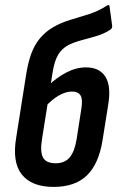

<svg xmlns="http://www.w3.org/2000/svg" viewBox="-20 -727 465 755"><path d="M191 8Q105 8 66 -40.5Q27 -89 44 -188L83 -435Q95 -510 120 -552Q145 -594 189 -620Q220 -638 257 -649Q294 -660 331.5 -672Q369 -684 400 -705Q405 -708 408 -706.5Q411 -705 411 -700L421 -626Q422 -617 415 -611Q391 -595 361.5 -586Q332 -577 303 -569.5Q274 -562 249 -550Q223 -536 208.5 -511.5Q194 -487 187 -443L145 -179Q137 -129 149.5 -107Q162 -85 199 -85Q234 -85 253.5 -107.5Q273 -130 281 -178L300 -300Q306 -337 296.5 -352Q287 -367 263 -367Q238 -367 210.5 -351Q183 -335 157 -306L168 -389Q203 -422 241 -442Q279 -462 318 -462Q372 -462 395 -424.5Q418 -387 405 -312L383 -174Q368 -82 321.5 -37Q275 8 191 8Z"/></svg>

Font: Sofia Sans Condensed
Style: Bold Italic
Weight: 700
Italic angle: -9°
Version: Version 4.100